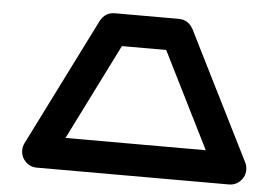

<svg xmlns="http://www.w3.org/2000/svg" viewBox="-50 -778 1235 847"><g transform="rotate(5 567.0 -354.0)"><path d="M256.3 -141.6H877.4L665 -566.9H468.8ZM1055.7 -102.5Q1063 -87.9 1063 -70.8Q1063 -41.5 1042.2 -20.8Q1021.5 0 992.2 0H141.6Q112.3 0 91.6 -20.8Q70.8 -41.5 70.8 -70.8Q70.8 -87.9 78.1 -102.5L361.3 -668.5V-668.9L361.8 -669.4Q383.3 -708.5 425.3 -708.5H708.5Q750 -708.5 772 -669.4Q772 -668.9 772.5 -668.9V-668.5Z"/></g></svg>

Font: Robtronika
Style: Regular
Weight: 400
Designer: GGBot
Version: 1.00